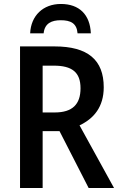

<svg xmlns="http://www.w3.org/2000/svg" viewBox="-20 -948 603 968"><path d="M287 -928C197 -928 136 -869 132 -780H200C205 -831 241 -846 286 -846C336 -846 367 -831 371 -780H438C434 -874 380 -928 287 -928ZM255 -714H81V0H195V-287H280L427 0H555L381 -316C453 -350 503 -409 503 -508C503 -646 423 -714 255 -714ZM251 -617C343 -617 386 -584 386 -503C386 -422 345 -381 256 -381H195V-617Z"/></svg>

Font: Noto Sans UI SemiCondensed Medium
Style: Regular
Weight: 500
Width: 4
Designer: Monotype Design Team
Foundry: Monotype Imaging Inc.
Version: Version 1.901